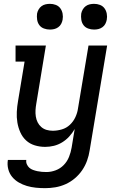

<svg xmlns="http://www.w3.org/2000/svg" viewBox="-20 -757 640 1000"><path d="M215 223Q190 223 166 220.5Q142 218 120 211.5Q98 205 78 193.5Q58 182 43.5 164.5Q29 147 23 124Q17 101 21 76H117Q115 88 120 99Q125 110 133 117Q141 124 152 128Q163 132 174.5 134.5Q186 137 198 138Q210 139 222 139Q246 139 270 130Q294 121 312 102.5Q330 84 339.5 60Q349 36 353 12L369 -85Q357 -64 340.5 -46Q324 -28 303.5 -15.5Q283 -3 260.5 2.5Q238 8 215 8Q187 8 161 0Q135 -8 116 -25.5Q97 -43 86 -67.5Q75 -92 70.5 -119Q66 -146 67.5 -174.5Q69 -203 74 -231L108 -436H61V-520H219L169 -217Q166 -200 165 -183.5Q164 -167 166.5 -150.5Q169 -134 176 -120Q183 -106 195 -95.5Q207 -85 222.5 -80.5Q238 -76 255 -76Q278 -76 302 -83Q326 -90 344 -107Q362 -124 372.5 -146.5Q383 -169 386 -191L441 -520H538L447 26Q443 53 433.5 79.5Q424 106 408 129.5Q392 153 369.5 172Q347 191 321 202.5Q295 214 268 218.5Q241 223 215 223ZM470 -603Q454 -603 439 -608.5Q424 -614 415 -626Q406 -638 403.5 -654Q401 -670 403 -686Q405 -697 411 -707.5Q417 -718 426.5 -725Q436 -732 447.5 -734.5Q459 -737 470 -737Q486 -737 500.5 -731.5Q515 -726 524 -714Q533 -702 536 -686Q539 -670 536 -654Q534 -643 528.5 -632.5Q523 -622 513 -615Q503 -608 492 -605.5Q481 -603 470 -603ZM240 -603Q224 -603 209 -608.5Q194 -614 185 -626Q176 -638 173.5 -654Q171 -670 173 -686Q175 -697 181 -707.5Q187 -718 196.5 -725Q206 -732 217.5 -734.5Q229 -737 240 -737Q256 -737 270.5 -731.5Q285 -726 294 -714Q303 -702 306 -686Q309 -670 306 -654Q304 -643 298.5 -632.5Q293 -622 283 -615Q273 -608 262 -605.5Q251 -603 240 -603Z"/></svg>

Font: Iosevka HT Medium Extended
Style: Italic
Weight: 500
Width: 7
Italic angle: -9°
Monospace: yes
Designer: Belleve Invis
Foundry: Belleve Invis
Version: Version 32.3.0; ttfautohint (v1.8.4)